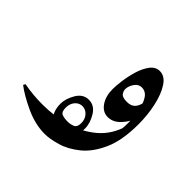

<svg xmlns="http://www.w3.org/2000/svg" viewBox="-135 -319 579 579"><g transform="rotate(45 154.5 -29.0)"><path d="M305.2 -60.1Q305.2 9.3 285.6 52.7Q266.1 96.2 236.8 119.9Q207.5 143.6 177.2 152.3Q147 161.1 125.5 161.1Q85 161.1 42.7 141.6Q0.5 122.1 -24.9 102.5L-21.5 95.7Q18.1 103 57.6 103Q109.9 103 156 89.4Q202.1 75.7 235.6 46.9Q269 18.1 282.7 -27.3ZM275.4 8.3Q280.3 -12.2 280.3 -40.5Q280.3 -64.9 275.9 -89.1Q271.5 -113.3 261.2 -129.4Q251 -145.5 233.4 -145.5Q219.7 -145.5 210.7 -132.3Q201.7 -119.1 201.7 -106Q201.7 -98.6 207.3 -90.6Q212.9 -82.5 232.4 -82.5Q250.5 -82.5 259.3 -92.5Q268.1 -102.5 270 -117.7L287.1 -68.8Q282.7 -48.3 264.6 -28.8Q246.6 -9.3 224.1 -9.3Q202.6 -9.3 188.7 -29.3Q174.8 -49.3 174.8 -80.1Q174.8 -92.8 177.7 -115.7Q180.7 -138.7 187.7 -162.4Q194.8 -186 207 -202.4Q219.2 -218.8 237.3 -218.8Q258.8 -218.8 273.9 -195.6Q289.1 -172.4 297.1 -136Q305.2 -99.6 305.2 -60.1Q300.8 -36.6 293 -20.3Q285.2 -3.9 275.4 8.3ZM147 120.1Q116.7 120.1 105.7 104Q94.7 87.9 94.7 63.5Q94.7 41 108.9 17.3Q123 -6.3 147 -6.3Q171.4 -6.3 185.8 17.3Q200.2 41 200.2 63.5Q200.2 87.9 188.7 104Q177.2 120.1 147 120.1ZM147 85.9Q160.6 85.9 170.7 81.3Q180.7 76.7 180.7 60.1Q180.7 43 170.7 32Q160.6 21 147 21Q133.3 21 123.8 32Q114.3 43 114.3 60.1Q114.3 78.1 123.8 82Q133.3 85.9 147 85.9Z"/></g></svg>

Font: Lateef
Style: Regular
Weight: 400
Designer: SIL International
Foundry: SIL International
Version: Version 4.200